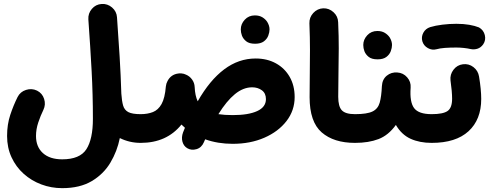

<svg xmlns="http://www.w3.org/2000/svg" viewBox="-20 -686 2527 992"><path d="M16.6 16.6Q16.6 -43 33 -92.3Q49.3 -141.6 70.8 -184.6Q84.5 -211.9 114.3 -221.4Q144 -231 171.4 -217.8Q198.7 -204.1 208 -174.8Q217.3 -145.5 204.1 -118.2Q189.5 -88.4 177.7 -53.2Q166 -18.1 166 16.6Q166 72.8 201.7 105Q237.3 137.2 301.3 137.2Q392.6 137.2 426.3 85Q460 32.7 460 -72.3Q460 -196.3 453.4 -319.8Q446.8 -443.4 436.5 -585.9Q434.6 -616.7 454.6 -640.1Q474.6 -663.6 505.4 -665.5Q535.6 -667.5 559.1 -647.2Q582.5 -627 584.5 -596.7Q592.3 -490.2 598.1 -393.6Q604 -296.9 606.9 -202.1Q609.4 -164.6 616 -141.1Q622.6 -117.7 642.8 -106.9Q663.1 -96.2 706.5 -96.2H707Q737.8 -96.2 759.3 -74.5Q780.8 -52.7 780.8 -22Q780.8 8.3 759.3 30.3Q737.8 52.2 707 52.2H706.5Q649.4 52.2 599.1 27.3Q585.4 95.7 550.3 154.5Q515.1 213.4 453.9 249.8Q392.6 286.1 301.3 286.1Q244.6 286.1 193.4 266.8Q142.1 247.6 102.3 211.9Q62.5 176.3 39.6 126.7Q16.6 77.1 16.6 16.6Z M632.8 -22Q632.8 -52.7 654.8 -74.5Q676.8 -96.2 707 -96.2Q742.2 -96.2 769.8 -106.9Q797.4 -117.7 814.7 -148.4Q832 -179.2 836.9 -239.3Q838.4 -254.4 845.7 -267.6Q863.3 -301.3 900.9 -306.2Q909.2 -307.6 918 -306.6Q930.2 -305.7 940.9 -300.3Q960 -292.5 972.4 -275.1Q984.9 -257.8 985.8 -236.3Q987.8 -191.4 1001.5 -162.6Q1063.5 -271.5 1138.2 -327.6Q1212.9 -383.8 1300.8 -383.8Q1360.4 -383.8 1405.8 -358.6Q1451.2 -333.5 1476.8 -288.6Q1502.4 -243.7 1502.4 -184.6Q1502.4 -115.2 1460.2 -60.5Q1418 -5.9 1345.7 25.6Q1273.4 57.1 1182.1 57.1Q1105.5 57.1 1040 33.7Q1037.1 41 1033.7 48.3Q1021.5 77.1 995.1 84.7Q968.8 92.3 947.3 79.6Q928.7 68.4 922.6 45.9Q916.5 23.4 925.8 -2Q930.7 -14.2 935.5 -25.9Q925.8 -34.2 917.5 -42.5Q841.3 52.2 707 52.2Q676.8 52.2 654.8 30.3Q632.8 8.3 632.8 -22ZM1282.7 -234.9Q1236.8 -234.9 1193.6 -199.5Q1150.4 -164.1 1108.4 -96.2Q1139.6 -91.3 1182.1 -91.3Q1263.7 -91.3 1308.8 -112.1Q1354 -132.8 1354 -173.8Q1354 -204.1 1333 -219.5Q1312 -234.9 1282.7 -234.9ZM1224.1 -534.2Q1224.1 -562 1244.6 -584.2Q1265.1 -606.4 1296.9 -606.4Q1319.8 -606.4 1335.7 -596.7Q1351.6 -586.9 1360.8 -572.8Q1372.6 -553.2 1372.6 -534.2Q1372.6 -519.5 1366.2 -502.2Q1359.9 -484.9 1343.5 -472.4Q1327.1 -460 1297.9 -460Q1267.6 -460 1252 -472.7Q1236.3 -485.4 1230 -502Q1224.1 -518.1 1224.1 -534.2Z M1579.6 -184.1Q1579.6 -249 1580.6 -307.9Q1581.5 -366.7 1581.5 -428.7Q1581.5 -490.7 1578.6 -565.4Q1577.6 -596.2 1598.6 -618.9Q1619.6 -641.6 1649.9 -643.1Q1680.2 -644 1703.1 -623Q1726.1 -602.1 1727.1 -571.3Q1730.5 -498 1730.2 -435.3Q1730 -372.6 1728.8 -312.5Q1727.5 -252.4 1727.5 -186Q1727.5 -135.7 1746.3 -116Q1765.1 -96.2 1814 -96.2H1814.5Q1845.2 -96.2 1866.7 -74.5Q1888.2 -52.7 1888.2 -22Q1888.2 8.3 1866.7 30.3Q1845.2 52.2 1814.5 52.2H1814Q1704.6 52.2 1642.1 -2Q1579.6 -56.2 1579.6 -184.1Z M1739.7 -22Q1739.7 -52.7 1762 -74.5Q1784.2 -96.2 1814.5 -96.2Q1876 -96.2 1904.3 -109.9Q1932.6 -123.5 1941.7 -155.3Q1950.7 -187 1953.1 -241.2Q1955.1 -275.9 1978.3 -294.9Q2001.5 -314 2032.7 -311.5Q2063.5 -309.6 2083.7 -286.4Q2104 -263.2 2101.6 -232.9Q2096.2 -158.7 2119.6 -127.4Q2143.1 -96.2 2210 -96.2H2210.4Q2241.2 -96.2 2262.7 -74.5Q2284.2 -52.7 2284.2 -22Q2284.2 8.3 2262.7 30.3Q2241.2 52.2 2210.4 52.2H2210Q2147.9 52.2 2101.3 31Q2054.7 9.8 2025.4 -40.5Q1986.8 13.2 1935.5 32.7Q1884.3 52.2 1814.5 52.2Q1784.2 52.2 1762 30.3Q1739.7 8.3 1739.7 -22ZM1856.9 -453.6Q1856.9 -481.4 1877.4 -503.7Q1897.9 -525.9 1929.7 -525.9Q1952.6 -525.9 1968.5 -516.1Q1984.4 -506.3 1993.7 -492.2Q2005.4 -472.7 2005.4 -453.6Q2005.4 -439 1999 -421.6Q1992.7 -404.3 1976.3 -391.8Q1960 -379.4 1930.7 -379.4Q1900.4 -379.4 1884.8 -392.1Q1869.1 -404.8 1862.8 -421.4Q1856.9 -437.5 1856.9 -453.6Z M2136.2 -22Q2136.2 -52.7 2158.2 -74.5Q2180.2 -96.2 2210.4 -96.2Q2269 -96.2 2292.5 -112.5Q2315.9 -128.9 2315.9 -175.8Q2315.9 -212.4 2307.6 -270.5Q2304.2 -300.8 2322.8 -325.4Q2341.3 -350.1 2371.6 -354Q2401.9 -357.9 2426 -339.4Q2450.2 -320.8 2455.1 -290.5Q2466.3 -222.7 2466.3 -174.8Q2466.3 -67.9 2400.6 -7.8Q2335 52.2 2210.4 52.2Q2180.2 52.2 2158.2 30.3Q2136.2 8.3 2136.2 -22ZM2162.1 -472.7Q2155.8 -495.6 2167.2 -516.8Q2178.7 -538.1 2202.6 -545.9Q2230 -554.2 2266.1 -558.6Q2302.2 -563 2337.9 -563Q2375 -563 2404.5 -557.9Q2434.1 -552.7 2454.6 -544.4Q2478.5 -530.8 2484.9 -504.6Q2491.2 -478.5 2476.6 -457Q2464.4 -439.9 2447 -434.3Q2429.7 -428.7 2411.1 -432.6Q2397 -436 2376.7 -438.2Q2356.4 -440.4 2337.9 -440.4Q2305.2 -440.4 2278.6 -438.5Q2252 -436.5 2235.4 -431.6Q2212.4 -425.3 2190.7 -437.5Q2168.9 -449.7 2162.1 -472.7Z"/></svg>

Font: Mikhak ExtraBold
Style: Regular
Weight: 800
Designer: Amin Abedi
Version: Version 3.3